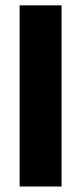

<svg xmlns="http://www.w3.org/2000/svg" viewBox="-20 -680 296 700"><path d="M51.5 0V-660.5H204.5V0Z"/></svg>

Font: Anek Gujarati Medium
Style: Bold
Weight: 700
Version: Version 1.003